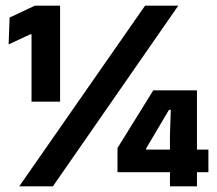

<svg xmlns="http://www.w3.org/2000/svg" viewBox="-20 -659 766 679"><path d="M91.5 -299.5V-537.5H87L10.5 -502L14 -597L103.5 -639H192.5V-299.5ZM48 0 493 -639H610.5L167 0ZM581 0V-181.5L584 -270.5H577.5L496.5 -133.5V-102L452 -130H717V-50H395.5V-135.5L522 -339.5H676.5V0Z"/></svg>

Font: Anek Tamil
Style: Bold
Weight: 700
Designer: Aadarsh Rajan (Tamil), Yesha Goshar (Latin)
Foundry: Ek Type
Version: Version 1.003